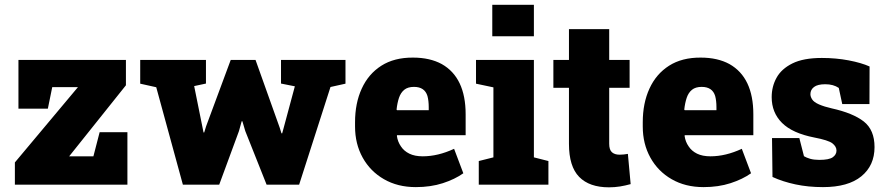

<svg xmlns="http://www.w3.org/2000/svg" viewBox="-20 -782 3751 813"><path d="M375.5 -120.1 401.9 -222.2H519.5V0H43V-94.2L310.1 -413.1H201.2L182.6 -321.8H58.1V-528.3H513.2V-420.9L272.9 -120.1Z M1006.3 -268.6H1003.4L991.7 -226.6L908.2 0H754.4L641.6 -412.6L573.7 -427.7V-528.3H852.1V-428.2L802.2 -417.5L836.4 -248L841.8 -221.2H844.7L853 -248L957 -528.3H1062L1164.6 -240.7L1171.9 -217.3H1174.8L1181.2 -240.7L1228.5 -416.5L1169.9 -428.2V-528.3H1442.9V-427.7L1379.4 -413.6L1246.6 0H1108.9L1018.6 -227.1Z M1740.7 10.3Q1663.6 10.3 1605.5 -23.4Q1547.9 -56.6 1515.6 -114.7Q1483.4 -172.9 1483.4 -246.1V-264.2Q1483.4 -345.2 1511.7 -406.7Q1540 -468.8 1594.7 -503.7Q1649.4 -538.6 1729 -538.1Q1800.3 -538.1 1850.6 -510.7Q1951.7 -453.6 1951.7 -297.9V-209.5H1661.1L1660.6 -206.1Q1664.1 -181.6 1677.7 -162.1Q1690.4 -142.6 1713.4 -131.3Q1736.3 -120.1 1770 -120.1Q1834.5 -120.1 1902.8 -151.9L1941.9 -48.3Q1906.2 -22.9 1855 -6.3Q1803.7 10.3 1740.7 10.3ZM1659.2 -317.9 1661.1 -315.4H1795.4V-328.1Q1795.4 -355.5 1790 -375.5Q1778.3 -414.1 1732.9 -414.1Q1707 -414.1 1691.9 -401.9Q1676.8 -389.6 1669.4 -367.7Q1662.1 -345.7 1659.2 -317.9Z M2064.5 -628.4V-761.7H2240.7V-628.4ZM2240.7 -528.3V-115.7L2302.2 -100.1V0H2007.3V-100.1L2069.3 -115.7V-412.1L1995.6 -427.7V-528.3Z M2558.6 11.2Q2475.6 11.2 2432.4 -33Q2389.2 -77.1 2389.2 -172.9V-410.2H2323.2V-528.3H2389.2V-658.7H2559.6V-528.3H2646V-410.2H2559.6V-173.3Q2559.6 -147.5 2571.3 -137.2Q2583 -127 2603.5 -127Q2612.3 -127 2621.1 -127.9Q2629.9 -128.9 2638.7 -130.4L2650.4 -2.4Q2627.9 3.9 2605.2 7.6Q2582.5 11.2 2558.6 11.2Z M2959 10.3Q2881.8 10.3 2823.7 -23.4Q2766.1 -56.6 2733.9 -114.7Q2701.7 -172.9 2701.7 -246.1V-264.2Q2701.7 -345.2 2730 -406.7Q2758.3 -468.8 2813 -503.7Q2867.7 -538.6 2947.3 -538.1Q3018.6 -538.1 3068.8 -510.7Q3169.9 -453.6 3169.9 -297.9V-209.5H2879.4L2878.9 -206.1Q2882.3 -181.6 2896 -162.1Q2908.7 -142.6 2931.6 -131.3Q2954.6 -120.1 2988.3 -120.1Q3052.7 -120.1 3121.1 -151.9L3160.2 -48.3Q3124.5 -22.9 3073.2 -6.3Q3022 10.3 2959 10.3ZM2877.4 -317.9 2879.4 -315.4H3013.7V-328.1Q3013.7 -355.5 3008.3 -375.5Q2996.6 -414.1 2951.2 -414.1Q2925.3 -414.1 2910.2 -401.9Q2895 -389.6 2887.7 -367.7Q2880.4 -345.7 2877.4 -317.9Z M3464.8 10.3Q3402.3 10.3 3348.4 -1.2Q3294.4 -12.7 3251 -32.7L3249 -197.3H3364.7L3384.3 -120.6Q3394.5 -114.3 3410.6 -109.6Q3426.8 -105 3449.2 -105Q3490.7 -105 3506.3 -116.2Q3522 -127.4 3522 -144.5Q3522 -161.6 3504.4 -175.3Q3486.8 -188.5 3428.2 -199.7Q3335.4 -217.8 3291.5 -261.5Q3247.6 -305.2 3247.6 -370.6Q3247.6 -415.5 3268.1 -452.6Q3288.6 -490.2 3335.2 -513.4Q3381.8 -536.6 3460 -536.6Q3519.5 -536.6 3573.5 -526.4Q3627.4 -516.1 3662.1 -500.5L3661.6 -341.3H3546.4L3531.7 -409.7Q3508.8 -425.3 3474.6 -425.3Q3441.9 -425.3 3426.8 -413.6Q3411.6 -401.9 3411.6 -383.3Q3411.6 -373 3418.5 -361.8Q3425.8 -349.6 3448.2 -339.8Q3470.7 -330.1 3501.5 -323.2Q3591.8 -303.2 3637.5 -267.6Q3683.1 -231.9 3683.1 -159.2Q3683.1 -81.1 3627.2 -35.4Q3571.3 10.3 3464.8 10.3Z"/></svg>

Font: Suwannaphum Black
Style: Regular
Weight: 900
Designer: Danh Hong
Version: Version 8.002; ttfautohint (v1.8.3)